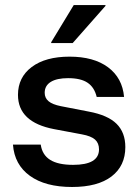

<svg xmlns="http://www.w3.org/2000/svg" viewBox="-20 -736 548 766"><path d="M267.5 10Q160.8 10 99.2 -34.6Q37.5 -79.2 31.7 -159.2H142.5Q148.3 -118.3 180 -98.3Q211.7 -78.3 271.7 -78.3Q375 -78.3 375 -140Q375 -165 359.2 -179.2Q343.3 -193.3 306.7 -200L195.8 -220.8Q51.7 -248.3 51.7 -357.5Q51.7 -427.5 106.7 -468.8Q161.7 -510 257.5 -510Q354.2 -510 411.2 -467.5Q468.3 -425 475 -349.2H365.8Q356.7 -387.5 329.6 -405.8Q302.5 -424.2 251.7 -424.2Q206.7 -424.2 182.5 -409.2Q158.3 -394.2 158.3 -365.8Q158.3 -345 173.8 -332.1Q189.2 -319.2 222.5 -312.5L334.2 -290.8Q410 -276.7 445 -242.1Q480 -207.5 480 -149.2Q480 -74.2 425 -32.1Q370 10 267.5 10ZM184.2 -564.2V-567.5L274.2 -715.8H400.8V-712.5L270 -564.2Z"/></svg>

Font: Funnel Display Medium
Style: Regular
Weight: 500
Designer: NORD ID, Kristian Moeller
Foundry: Dicotype
Version: Version 1.000